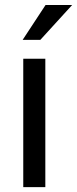

<svg xmlns="http://www.w3.org/2000/svg" viewBox="-20 -770 317 790"><path d="M166.5 0H75.7V-528.3H166.5ZM167.5 -749.5H276.9L146 -606H73.2Z"/></svg>

Font: Roboto-ThirdPerson-AD3FC
Style: ThirdPerson-AD3FC
Weight: 400
Designer: Google
Version: Version 2.137; 2017